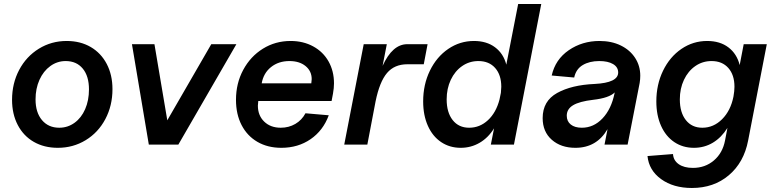

<svg xmlns="http://www.w3.org/2000/svg" viewBox="-20 -720 3861 956"><path d="M40 -223Q40 -305 75.5 -372Q111 -439 173.5 -477.5Q236 -516 312 -516Q380 -516 431.5 -486Q483 -456 511.5 -401.5Q540 -347 540 -276Q540 -194 504.5 -127Q469 -60 406.5 -22Q344 16 268 16Q200 16 148.5 -13.5Q97 -43 68.5 -97.5Q40 -152 40 -223ZM275 -84Q317 -84 351 -108.5Q385 -133 404 -176.5Q423 -220 423 -275Q423 -341 392 -378.5Q361 -416 307 -416Q265 -416 230.5 -391Q196 -366 176.5 -322.5Q157 -279 157 -225Q157 -160 189 -122Q221 -84 275 -84Z M749 -500 813 -121 1032 -500H1157L868 0H721L637 -500Z M1155 -223Q1155 -305 1191 -372Q1227 -439 1289 -477.5Q1351 -516 1427 -516Q1490 -516 1539.5 -489Q1589 -462 1616 -414Q1643 -366 1643 -305Q1643 -282 1638 -254L1631 -217H1266Q1264 -201 1264 -194Q1264 -145 1295.5 -114.5Q1327 -84 1378 -84Q1418 -84 1450.5 -103Q1483 -122 1501 -156L1617 -146Q1589 -70 1526.5 -27Q1464 16 1381 16Q1313 16 1262 -13.5Q1211 -43 1183 -97Q1155 -151 1155 -223ZM1532 -326Q1532 -366 1501.5 -391Q1471 -416 1421 -416Q1367 -416 1329.5 -386Q1292 -356 1283 -305H1530Q1532 -319 1532 -326Z M1906 -500 1885 -392Q1934 -500 2008 -500H2109L2090 -400H2008Q1944 -400 1907 -356.5Q1870 -313 1850 -215L1809 0H1694L1791 -500Z M2087 -215Q2087 -299 2120.5 -368Q2154 -437 2212 -476.5Q2270 -516 2340 -516Q2403 -516 2445 -484.5Q2487 -453 2501 -398L2560 -700H2675L2539 0H2424L2440 -81Q2411 -34 2368 -9Q2325 16 2274 16Q2219 16 2176.5 -12.5Q2134 -41 2110.5 -93.5Q2087 -146 2087 -215ZM2316 -84Q2369 -84 2409.5 -121.5Q2450 -159 2467 -224L2474 -258Q2476 -278 2476 -288Q2476 -347 2445.5 -381.5Q2415 -416 2362 -416Q2317 -416 2281 -391Q2245 -366 2224.5 -322.5Q2204 -279 2204 -225Q2204 -160 2234 -122Q2264 -84 2316 -84Z M2682 -132Q2682 -217 2754 -257Q2826 -297 2941 -302Q3058 -308 3058 -359Q3058 -386 3032.5 -401Q3007 -416 2964 -416Q2915 -416 2881.5 -396Q2848 -376 2839 -334L2727 -344Q2745 -424 2812 -470Q2879 -516 2965 -516Q3025 -516 3071 -493.5Q3117 -471 3142.5 -431.5Q3168 -392 3168 -343Q3168 -325 3165 -307L3105 0H2990L3005 -77Q2951 16 2845 16Q2773 16 2727.5 -24Q2682 -64 2682 -132ZM2877 -84Q2936 -84 2980 -130.5Q3024 -177 3040 -256L3041 -260Q3013 -232 2933 -223Q2865 -215 2833.5 -196Q2802 -177 2802 -144Q2802 -116 2822 -100Q2842 -84 2877 -84Z M3204 57 3331 47Q3333 79 3359.5 97.5Q3386 116 3430 116Q3491 116 3534.5 79Q3578 42 3590 -20L3602 -83Q3572 -35 3529.5 -9.5Q3487 16 3435 16Q3380 16 3337.5 -12.5Q3295 -41 3271.5 -93.5Q3248 -146 3248 -215Q3248 -299 3281.5 -368Q3315 -437 3373 -476.5Q3431 -516 3501 -516Q3565 -516 3607 -484Q3649 -452 3663 -396L3683 -500H3798L3705 -20Q3684 89 3609 152.5Q3534 216 3425 216Q3333 216 3272 172Q3211 128 3204 57ZM3477 -84Q3533 -84 3575.5 -126.5Q3618 -169 3632 -239Q3637 -267 3637 -288Q3637 -347 3606.5 -381.5Q3576 -416 3523 -416Q3478 -416 3442 -391Q3406 -366 3385.5 -322.5Q3365 -279 3365 -225Q3365 -160 3395 -122Q3425 -84 3477 -84Z"/></svg>

Font: MedMera Sans Semibold
Style: Italic
Weight: 600
Italic angle: -11°
Designer: Kasper Nordkvist
Foundry: UNCUT.wtf
Version: Version 1.300